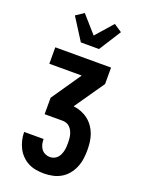

<svg xmlns="http://www.w3.org/2000/svg" viewBox="-180 -1070 859 1152"><g transform="rotate(20 250.0 -494.5)"><path d="M252 0Q226 0 200 -4.5Q174 -9 151 -21Q128 -33 109.5 -52Q91 -71 79.5 -94Q68 -117 62 -142.5Q56 -168 56 -194H180Q180 -178 183.5 -162Q187 -146 196.5 -132.5Q206 -119 221 -112Q236 -105 252 -105Q265 -105 277 -110Q289 -115 298 -124Q307 -133 312.5 -145Q318 -157 321 -169.5Q324 -182 325 -194.5Q326 -207 326 -220Q326 -233 325 -246Q324 -259 321 -271.5Q318 -284 312 -296Q306 -308 297 -317.5Q288 -327 275.5 -331.5Q263 -336 250 -336H135V-441L265 -630H58V-735H414V-630L283 -441V-440Q309 -437 333 -427.5Q357 -418 377 -402.5Q397 -387 412 -365.5Q427 -344 435.5 -320Q444 -296 447 -270.5Q450 -245 450 -220Q450 -192 446 -164Q442 -136 431 -110Q420 -84 402 -62Q384 -40 360 -26Q336 -12 308 -6Q280 0 252 0ZM192 -815 103 -955 154 -989 250 -880 346 -989 397 -955 308 -815Z"/></g></svg>

Font: Iosevka SS18 Extrabold
Style: Regular
Weight: 800
Monospace: yes
Designer: Belleve Invis
Foundry: Belleve Invis
Version: Version 25.1.1; ttfautohint (v1.8.4)